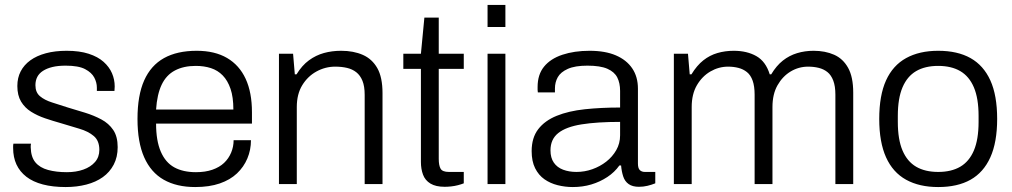

<svg xmlns="http://www.w3.org/2000/svg" viewBox="-20 -743 4085 775"><path d="M245 12Q193 12 153 1.5Q113 -9 86.5 -29.5Q60 -50 46.5 -79Q33 -108 33 -146Q33 -150 33 -154.5Q33 -159 34 -163H105Q104 -158 104 -154.5Q104 -151 104 -148Q105 -109 123 -87.5Q141 -66 174 -57Q207 -48 250 -48Q287 -48 316.5 -58.5Q346 -69 363.5 -89Q381 -109 381 -138Q381 -175 358.5 -194Q336 -213 300 -223.5Q264 -234 225 -246Q193 -255 162 -265.5Q131 -276 105.5 -292Q80 -308 65 -333Q50 -358 50 -396Q50 -429 63.5 -455Q77 -481 102.5 -499.5Q128 -518 165 -528Q202 -538 249 -538Q301 -538 338 -526Q375 -514 398 -493.5Q421 -473 432 -447.5Q443 -422 443 -394Q443 -390 442.5 -385Q442 -380 442 -376H371V-389Q371 -410 360.5 -430Q350 -450 323.5 -464Q297 -478 245 -478Q214 -478 191.5 -472.5Q169 -467 153.5 -457Q138 -447 130.5 -432.5Q123 -418 123 -399Q123 -370 141.5 -354.5Q160 -339 190 -329.5Q220 -320 254 -309Q288 -299 323.5 -288Q359 -277 389 -261Q419 -245 437 -218.5Q455 -192 455 -149Q455 -109 439 -78.5Q423 -48 395 -28Q367 -8 328.5 2Q290 12 245 12Z M768 12Q693 12 641 -17.5Q589 -47 562 -108Q535 -169 535 -263Q535 -358 562 -418.5Q589 -479 642 -508.5Q695 -538 774 -538Q847 -538 896.5 -509Q946 -480 971.5 -425Q997 -370 997 -290V-244H610Q610 -175 629 -131Q648 -87 683.5 -67.5Q719 -48 771 -48Q809 -48 837.5 -58Q866 -68 884.5 -85.5Q903 -103 913 -127Q923 -151 923 -177H993Q993 -138 978.5 -103.5Q964 -69 936.5 -43Q909 -17 867 -2.5Q825 12 768 12ZM610 -301H922Q922 -351 910.5 -384.5Q899 -418 879 -438.5Q859 -459 831.5 -468Q804 -477 770 -477Q721 -477 686 -458.5Q651 -440 632.5 -401Q614 -362 610 -301Z M1106 0V-526H1163L1170 -443H1177Q1199 -479 1227 -499.5Q1255 -520 1287.5 -529Q1320 -538 1357 -538Q1407 -538 1444.5 -521.5Q1482 -505 1503 -468Q1524 -431 1524 -367V0H1452V-360Q1452 -395 1443 -417Q1434 -439 1418 -451.5Q1402 -464 1380.5 -469Q1359 -474 1333 -474Q1293 -474 1257.5 -454.5Q1222 -435 1200 -399Q1178 -363 1178 -311V0Z M1775 11Q1739 11 1717.5 -2Q1696 -15 1687.5 -38Q1679 -61 1679 -89V-465H1608V-526H1679L1693 -672H1751V-526H1852V-465H1751V-102Q1751 -75 1758.5 -62Q1766 -49 1792 -49H1852V-3Q1842 1 1828.5 4.5Q1815 8 1801 9.5Q1787 11 1775 11Z M1948 -634V-723H2020V-634ZM1948 0V-526H2020V0Z M2292 12Q2261 12 2231 4.5Q2201 -3 2177.5 -19.5Q2154 -36 2140 -64Q2126 -92 2126 -133Q2126 -187 2152.5 -221.5Q2179 -256 2227 -275.5Q2275 -295 2340.5 -302Q2406 -309 2483 -309V-376Q2483 -408 2471.5 -430.5Q2460 -453 2431.5 -465.5Q2403 -478 2351 -478Q2301 -478 2272 -465Q2243 -452 2231.5 -431.5Q2220 -411 2220 -386V-370H2151Q2150 -375 2150 -380Q2150 -385 2150 -392Q2150 -442 2176 -474Q2202 -506 2250 -522Q2298 -538 2360 -538Q2423 -538 2466 -519.5Q2509 -501 2532 -467Q2555 -433 2555 -385V-83Q2555 -64 2562.5 -56.5Q2570 -49 2583 -49H2625V-3Q2610 3 2593.5 7Q2577 11 2559 11Q2533 11 2517.5 0Q2502 -11 2495.5 -31Q2489 -51 2487 -75H2480Q2461 -48 2431.5 -28.5Q2402 -9 2367 1.5Q2332 12 2292 12ZM2307 -49Q2340 -49 2371 -60Q2402 -71 2427 -90.5Q2452 -110 2467.5 -137Q2483 -164 2483 -197V-251Q2390 -251 2327.5 -241Q2265 -231 2233.5 -206Q2202 -181 2202 -136Q2202 -106 2215.5 -86.5Q2229 -67 2253 -58Q2277 -49 2307 -49Z M2700 0V-526H2757L2764 -443H2771Q2793 -479 2819 -499.5Q2845 -520 2876 -529Q2907 -538 2942 -538Q2995 -538 3033 -516.5Q3071 -495 3087 -443H3093Q3114 -478 3140 -498.5Q3166 -519 3197.5 -528.5Q3229 -538 3264 -538Q3311 -538 3347 -522Q3383 -506 3403.5 -469Q3424 -432 3424 -369V0H3352V-361Q3352 -395 3343.5 -417.5Q3335 -440 3320 -452Q3305 -464 3285 -469Q3265 -474 3242 -474Q3204 -474 3171.5 -454.5Q3139 -435 3118.5 -399Q3098 -363 3098 -311V0H3026V-361Q3026 -395 3018 -417.5Q3010 -440 2995 -452Q2980 -464 2960.5 -469Q2941 -474 2919 -474Q2881 -474 2847.5 -454.5Q2814 -435 2793 -399Q2772 -363 2772 -311V0Z M3767 12Q3691 12 3637.5 -17.5Q3584 -47 3556.5 -108Q3529 -169 3529 -263Q3529 -358 3556.5 -418.5Q3584 -479 3637.5 -508.5Q3691 -538 3767 -538Q3845 -538 3897.5 -508.5Q3950 -479 3977.5 -418.5Q4005 -358 4005 -263Q4005 -169 3977.5 -108Q3950 -47 3897.5 -17.5Q3845 12 3767 12ZM3767 -49Q3820 -49 3856 -70Q3892 -91 3911 -135.5Q3930 -180 3930 -251V-275Q3930 -346 3911 -390.5Q3892 -435 3856 -456Q3820 -477 3767 -477Q3714 -477 3678 -456Q3642 -435 3623 -390.5Q3604 -346 3604 -275V-251Q3604 -180 3623 -135.5Q3642 -91 3678 -70Q3714 -49 3767 -49Z"/></svg>

Font: Archivo SemiBold Light
Style: Regular
Weight: 300
Version: Version 2.001